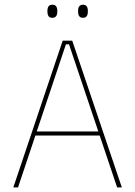

<svg xmlns="http://www.w3.org/2000/svg" viewBox="-20 -816 588 836"><path d="M38 0 253 -639H294.5L510.5 0H490L280.5 -623H267L58.5 0ZM127 -226V-243.5H421V-226ZM208 -738.5Q197 -738.5 191.8 -745.2Q186.5 -752 186.5 -766V-769Q186.5 -782 191.8 -788.8Q197 -795.5 208 -795.5Q219 -795.5 224.2 -788.8Q229.5 -782 229.5 -769V-766Q229.5 -752 224.2 -745.2Q219 -738.5 208 -738.5ZM341.5 -738.5Q330.5 -738.5 325.2 -745.2Q320 -752 320 -766V-769Q320 -782 325.2 -788.8Q330.5 -795.5 341.5 -795.5Q352 -795.5 357.2 -788.8Q362.5 -782 362.5 -769V-766Q362.5 -752 357.2 -745.2Q352 -738.5 341.5 -738.5Z"/></svg>

Font: Anek Telugu Thin
Style: Regular
Weight: 250
Version: Version 1.003